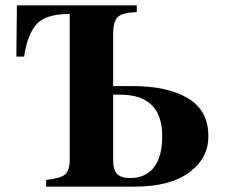

<svg xmlns="http://www.w3.org/2000/svg" viewBox="-20 -696 845 716"><path d="M490 -676V-651Q435 -649 418.5 -632Q402 -615 402 -570V-375H475Q605 -375 681 -329.5Q757 -284 757 -188Q757 -105 685 -52.5Q613 0 483 0H152V-25Q207 -31 223.5 -46Q240 -61 240 -103V-644Q150 -644 116 -605.5Q82 -567 70 -485H41L43 -676ZM402 -343V-98Q402 -62 417 -47Q432 -32 465 -32Q523 -32 554 -72Q585 -112 585 -188Q585 -343 428 -343Z"/></svg>

Font: STIX
Style: Bold
Weight: 700
Designer: MicroPress Inc., with final additions and corrections provided by Coen Hoffman, Elsevier (retired)
Version: Version 1.1.1